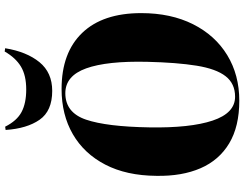

<svg xmlns="http://www.w3.org/2000/svg" viewBox="-131 -897 1042 820"><g transform="rotate(-90 390.0 -487.0)"><path d="M49 -340Q50 -468 97 -558.5Q144 -649 227 -697Q310 -745 420 -745Q575 -745 659.5 -657Q744 -569 744 -405Q744 -278 696.5 -183.5Q649 -89 564.5 -37.5Q480 14 370 14Q260 14 188 -29Q116 -72 81.5 -151.5Q47 -231 49 -340ZM256 -370Q253 -196 285 -100Q317 -4 387 -4Q443 -4 474.5 -44.5Q506 -85 519.5 -168.5Q533 -252 536 -379Q540 -551 508 -640Q476 -729 402 -729Q319 -729 289 -640.5Q259 -552 256 -370ZM259 -986Q284 -936 321.5 -916Q359 -896 418 -896Q478 -896 515.5 -918.5Q553 -941 580 -988L594 -986Q579 -894 534.5 -839.5Q490 -785 412 -785Q326 -785 288.5 -839Q251 -893 245 -984Z"/></g></svg>

Font: Literata 72pt ExtraBold
Style: Italic
Weight: 800
Italic angle: -2°
Designer: Latin by Veronika Burian and Jose Scaglione. Greek by Irene Vlachou. Cyrillic by Vera Evstafieva
Foundry: TypeTogether
Version: Version 3.002